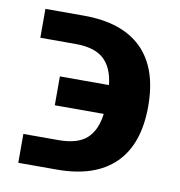

<svg xmlns="http://www.w3.org/2000/svg" viewBox="-65 -589 610 649"><g transform="rotate(10 239.5 -264.0)"><path d="M39.6 -429.2V-528.3H171.9Q303.2 -528.3 371.1 -461.4Q439 -394.5 439 -264.2Q439 -133.8 370.8 -66.9Q302.7 0 171.9 0H39.6V-99.1H160.2Q225.1 -99.1 256.6 -127.2Q288.1 -155.3 295.4 -212.9H127.4V-312H295.9Q289.6 -371.1 257.8 -400.1Q226.1 -429.2 160.2 -429.2Z"/></g></svg>

Font: Liberation Sans
Style: Bold
Weight: 700
Designer: Steve Matteson
Foundry: Ascender Corporation
Version: Version 2.1.5